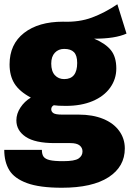

<svg xmlns="http://www.w3.org/2000/svg" viewBox="-25 -656 615 903"><path d="M570 -498Q517 -474 418 -474Q472 -451 497 -419.5Q522 -388 522 -334Q522 -284 493 -243.5Q464 -203 410.5 -180.5Q357 -158 285 -158Q246 -158 228 -161Q216 -155 216 -142Q216 -131 226 -124Q236 -117 268 -117H345Q411 -117 460 -97Q509 -77 535.5 -40.5Q562 -4 562 42Q562 128 485.5 177.5Q409 227 266 227Q161 227 101.5 205Q42 183 18.5 144Q-5 105 -5 49H172Q172 70 180 81Q188 92 209 97Q230 102 272 102Q326 102 344.5 89.5Q363 77 363 56Q363 39 349.5 28Q336 17 306 17H232Q140 17 96 -12.5Q52 -42 52 -90Q52 -121 71 -150Q90 -179 120 -197Q66 -226 43 -263Q20 -300 20 -353Q20 -448 88 -501Q156 -554 271 -554Q347 -551 407.5 -573.5Q468 -596 527 -636ZM216 -357Q216 -321 233 -302.5Q250 -284 277 -284Q338 -284 338 -360Q338 -395 323 -410.5Q308 -426 277 -426Q250 -426 233 -408Q216 -390 216 -357Z"/></svg>

Font: FiraGO Heavy
Style: Regular
Weight: 900
Designer: bBox Type
Foundry: bBox Type GmbH
Version: Version 1.001